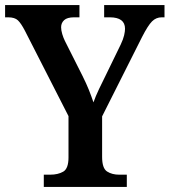

<svg xmlns="http://www.w3.org/2000/svg" viewBox="-21 -734 666 754"><path d="M151 0V-48H176Q207 -48 227.5 -60Q248 -72 248 -116V-278L77 -613Q62 -642 49.5 -654Q37 -666 11 -666H-1V-714H291V-666H270Q243 -666 231 -655Q219 -644 219 -627Q219 -615 223.5 -600Q228 -585 234 -573L303 -436Q318 -406 328 -381Q338 -356 346 -332Q354 -355 368 -384.5Q382 -414 398 -446L453 -559Q463 -580 466.5 -595.5Q470 -611 470 -621Q470 -666 410 -666H388V-714H625V-666H614Q592 -666 576 -650Q560 -634 537 -589L380 -277V-118Q380 -73 399.5 -60.5Q419 -48 447 -48H477V0Z"/></svg>

Font: Noto Serif Lao SemiCondensed SemiBold
Style: Regular
Weight: 600
Width: 4
Designer: Monotype Design Team
Foundry: Monotype Imaging Inc.
Version: Version 2.003; ttfautohint (v1.8.4.7-5d5b)